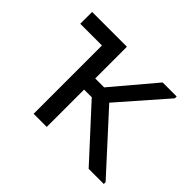

<svg xmlns="http://www.w3.org/2000/svg" viewBox="-106 -593 745 745"><g transform="rotate(45 267.0 -220.0)"><path d="M144 0H216V-205H258L446 0H529V-10L321 -238L489 -430V-440H412L265 -266H216V-440H25V-375H144Z"/></g></svg>

Font: Tilda Sans VF
Style: Regular
Weight: 400
Designer: ParaType Ltd
Foundry: ParaType Ltd
Version: Version 1.010